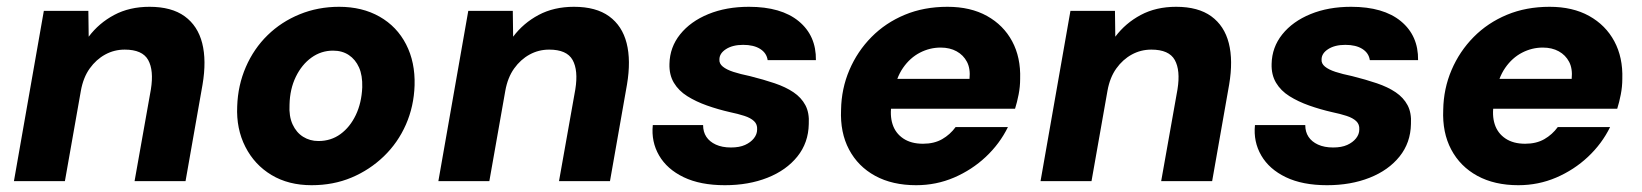

<svg xmlns="http://www.w3.org/2000/svg" viewBox="-20 -533 4833 565"><path d="M21 0 109 -501H240L241 -425Q271 -465 316 -489Q361 -513 420 -513Q485 -513 523.5 -485Q562 -457 575 -406Q588 -355 576 -284L526 0H376L424 -270Q433 -326 416 -356.5Q399 -387 347 -387Q316 -387 289.5 -372.5Q263 -358 244 -331.5Q225 -305 218 -266L171 0Z M897 12Q829 12 779 -18Q729 -48 702 -101Q675 -154 678 -220Q680 -282 703.5 -336Q727 -390 767.5 -429.5Q808 -469 862 -491Q916 -513 978 -513Q1046 -513 1097 -484Q1148 -455 1175 -402.5Q1202 -350 1200 -282Q1198 -220 1174.5 -166.5Q1151 -113 1109.5 -73Q1068 -33 1014.5 -10.5Q961 12 897 12ZM917 -118Q954 -118 982 -138.5Q1010 -159 1027 -194.5Q1044 -230 1046 -276Q1047 -311 1036.5 -334.5Q1026 -358 1006.5 -371Q987 -384 960 -384Q925 -384 896.5 -363.5Q868 -343 850.5 -307Q833 -271 832 -225Q830 -191 841 -167Q852 -143 872 -130.5Q892 -118 917 -118Z M1270 0 1358 -501H1489L1490 -425Q1520 -465 1565 -489Q1610 -513 1669 -513Q1734 -513 1772.5 -485Q1811 -457 1824 -406Q1837 -355 1825 -284L1775 0H1625L1673 -270Q1682 -326 1665 -356.5Q1648 -387 1596 -387Q1565 -387 1538.5 -372.5Q1512 -358 1493 -331.5Q1474 -305 1467 -266L1420 0Z M2113 12Q2041 12 1992 -11.5Q1943 -35 1919.5 -75.5Q1896 -116 1901 -165H2049Q2049 -145 2058.5 -130.5Q2068 -116 2086.5 -107.5Q2105 -99 2131 -99Q2156 -99 2172.5 -106.5Q2189 -114 2198.5 -126Q2208 -138 2208 -152Q2209 -167 2199 -176.5Q2189 -186 2170.5 -192Q2152 -198 2128 -203Q2093 -211 2060.5 -222.5Q2028 -234 2002.5 -250Q1977 -266 1963 -289.5Q1949 -313 1950 -345Q1951 -394 1981.5 -432Q2012 -470 2064.5 -491.5Q2117 -513 2184 -513Q2279 -513 2330.5 -470.5Q2382 -428 2381 -356H2239Q2236 -377 2217 -389Q2198 -401 2167 -401Q2136 -401 2116.5 -388.5Q2097 -376 2097 -358Q2096 -346 2107 -337Q2118 -328 2138 -321.5Q2158 -315 2187 -309Q2227 -299 2259.5 -288Q2292 -277 2315 -261.5Q2338 -246 2350 -223.5Q2362 -201 2360 -168Q2359 -113 2326.5 -72.5Q2294 -32 2238.5 -10Q2183 12 2113 12Z M2676 12Q2606 12 2555.5 -15.5Q2505 -43 2478.5 -93Q2452 -143 2455 -210Q2456 -272 2479.5 -327Q2503 -382 2544.5 -424Q2586 -466 2642.5 -489.5Q2699 -513 2768 -513Q2836 -513 2884.5 -486Q2933 -459 2958.5 -411.5Q2984 -364 2982 -301Q2982 -278 2977.5 -255Q2973 -232 2967 -213H2559L2575 -301H2833Q2836 -331 2825.5 -351Q2815 -371 2795 -382Q2775 -393 2748 -393Q2716 -393 2687 -378Q2658 -363 2637.5 -333.5Q2617 -304 2609 -258L2604 -228Q2598 -194 2606.5 -167.5Q2615 -141 2638 -125.5Q2661 -110 2696 -110Q2729 -110 2752.5 -123.5Q2776 -137 2792 -159H2946Q2922 -110 2881 -71.5Q2840 -33 2787.5 -10.5Q2735 12 2676 12Z M3042 0 3130 -501H3261L3262 -425Q3292 -465 3337 -489Q3382 -513 3441 -513Q3506 -513 3544.5 -485Q3583 -457 3596 -406Q3609 -355 3597 -284L3547 0H3397L3445 -270Q3454 -326 3437 -356.5Q3420 -387 3368 -387Q3337 -387 3310.5 -372.5Q3284 -358 3265 -331.5Q3246 -305 3239 -266L3192 0Z M3885 12Q3813 12 3764 -11.5Q3715 -35 3691.5 -75.5Q3668 -116 3673 -165H3821Q3821 -145 3830.5 -130.5Q3840 -116 3858.5 -107.5Q3877 -99 3903 -99Q3928 -99 3944.5 -106.5Q3961 -114 3970.5 -126Q3980 -138 3980 -152Q3981 -167 3971 -176.5Q3961 -186 3942.5 -192Q3924 -198 3900 -203Q3865 -211 3832.5 -222.5Q3800 -234 3774.5 -250Q3749 -266 3735 -289.5Q3721 -313 3722 -345Q3723 -394 3753.5 -432Q3784 -470 3836.5 -491.5Q3889 -513 3956 -513Q4051 -513 4102.5 -470.5Q4154 -428 4153 -356H4011Q4008 -377 3989 -389Q3970 -401 3939 -401Q3908 -401 3888.5 -388.5Q3869 -376 3869 -358Q3868 -346 3879 -337Q3890 -328 3910 -321.5Q3930 -315 3959 -309Q3999 -299 4031.5 -288Q4064 -277 4087 -261.5Q4110 -246 4122 -223.5Q4134 -201 4132 -168Q4131 -113 4098.5 -72.5Q4066 -32 4010.5 -10Q3955 12 3885 12Z M4448 12Q4378 12 4327.5 -15.5Q4277 -43 4250.5 -93Q4224 -143 4227 -210Q4228 -272 4251.5 -327Q4275 -382 4316.5 -424Q4358 -466 4414.5 -489.5Q4471 -513 4540 -513Q4608 -513 4656.5 -486Q4705 -459 4730.5 -411.5Q4756 -364 4754 -301Q4754 -278 4749.5 -255Q4745 -232 4739 -213H4331L4347 -301H4605Q4608 -331 4597.5 -351Q4587 -371 4567 -382Q4547 -393 4520 -393Q4488 -393 4459 -378Q4430 -363 4409.5 -333.5Q4389 -304 4381 -258L4376 -228Q4370 -194 4378.5 -167.5Q4387 -141 4410 -125.5Q4433 -110 4468 -110Q4501 -110 4524.5 -123.5Q4548 -137 4564 -159H4718Q4694 -110 4653 -71.5Q4612 -33 4559.5 -10.5Q4507 12 4448 12Z"/></svg>

Font: DM Sans 17pt Black
Style: Italic
Weight: 900
Italic angle: -10°
Version: Version 4.004;gftools[0.9.30]